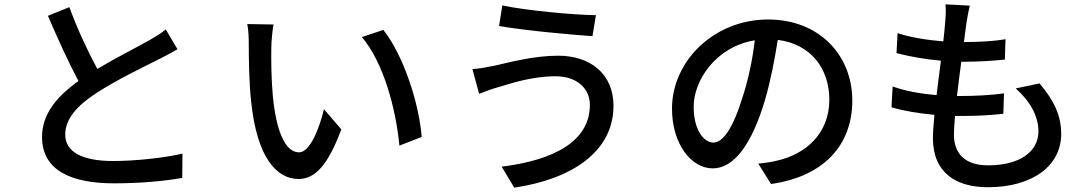

<svg xmlns="http://www.w3.org/2000/svg" viewBox="-20 -816 5040 886"><path d="M745 -680C722 -661 698 -647 665 -628C614 -599 516 -550 429 -498C387 -576 339 -677 300 -783L201 -743C247 -637 297 -526 342 -442C241 -370 174 -289 174 -184C174 -26 315 30 506 30C632 30 743 19 821 5L822 -107C741 -88 607 -73 502 -73C354 -73 281 -118 281 -195C281 -267 336 -329 424 -386C518 -448 649 -510 714 -543C746 -559 774 -574 799 -589Z M1242 -703 1121 -705C1127 -678 1128 -637 1128 -612C1128 -552 1129 -434 1139 -347C1166 -86 1258 10 1358 10C1431 10 1492 -49 1555 -219L1475 -312C1453 -221 1410 -113 1360 -113C1294 -113 1254 -217 1239 -373C1232 -450 1231 -534 1232 -596C1232 -623 1237 -674 1242 -703ZM1749 -678 1650 -645C1750 -527 1807 -314 1823 -144L1926 -184C1913 -345 1840 -563 1749 -678Z M2702 -332C2702 -165 2538 -77 2295 -47L2353 50C2617 11 2811 -115 2811 -328C2811 -475 2704 -559 2556 -559C2442 -559 2330 -528 2258 -512C2228 -506 2190 -499 2160 -497L2191 -383C2217 -393 2250 -406 2280 -414C2335 -430 2432 -464 2544 -464C2642 -464 2702 -408 2702 -332ZM2298 -791 2283 -696C2396 -676 2602 -657 2714 -649L2730 -746C2630 -747 2410 -767 2298 -791Z M3272 -158C3232 -158 3181 -210 3181 -324C3181 -446 3285 -601 3463 -630C3453 -543 3434 -453 3409 -375C3363 -222 3315 -158 3272 -158ZM3538 33C3780 -1 3913 -145 3913 -352C3913 -560 3762 -726 3524 -726C3276 -726 3081 -535 3081 -315C3081 -150 3171 -39 3269 -39C3368 -39 3450 -152 3510 -354C3537 -447 3555 -543 3569 -632C3721 -613 3807 -500 3807 -356C3807 -196 3694 -104 3567 -75C3543 -69 3514 -64 3479 -61Z M4667 -408C4736 -347 4772 -277 4772 -210C4772 -116 4685 -53 4540 -53C4434 -53 4382 -106 4382 -195C4382 -216 4384 -246 4387 -281C4400 -281 4412 -281 4425 -281C4489 -281 4549 -284 4610 -291L4613 -385C4545 -376 4474 -373 4410 -373H4396C4402 -425 4409 -480 4416 -531H4418C4499 -531 4555 -535 4617 -541L4620 -635C4568 -626 4502 -622 4428 -622L4440 -712C4444 -736 4448 -759 4455 -790L4343 -796C4346 -768 4344 -743 4342 -718C4340 -693 4337 -661 4333 -625C4259 -631 4182 -643 4122 -663L4117 -571C4177 -555 4251 -542 4322 -536C4315 -484 4308 -429 4302 -377C4234 -383 4163 -394 4099 -417L4094 -321C4150 -304 4219 -293 4292 -286C4288 -242 4285 -205 4285 -179C4285 -16 4395 48 4539 48C4743 48 4877 -50 4877 -198C4877 -283 4844 -352 4777 -431Z"/></svg>

Font: Genne Gothic Medium
Style: Regular
Weight: 500
Designer: Ryoko NISHIZUKA (kana & ideographs); Paul D. Hunt (Latin, Greek & Cyrillic); Wenlong ZHANG (bopomofo); Sandoll Communica
Foundry: Adobe Systems Incorporated
Version: Version 1.004;PS 1.004;hotconv 16.6.51;makeotf.lib2.5.65220